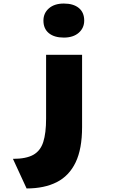

<svg xmlns="http://www.w3.org/2000/svg" viewBox="-20 -844 673 1083"><path d="M130 219 53 52Q127 52 167.5 29.5Q208 7 224 -43Q240 -93 240 -175V-535H443V-127Q443 -4 406.5 72Q370 148 300 183.5Q230 219 130 219ZM340 -632Q286 -632 255.5 -657Q225 -682 225 -728Q225 -770 256 -797Q287 -824 340 -824Q394 -824 424.5 -799Q455 -774 455 -728Q455 -686 424 -659Q393 -632 340 -632Z"/></svg>

Font: Lexend Tera Black
Style: Regular
Weight: 900
Version: Version 1.007